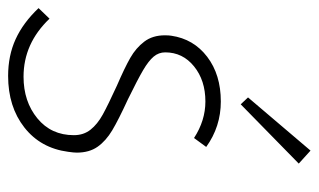

<svg xmlns="http://www.w3.org/2000/svg" viewBox="-187 -598 785 473"><g transform="rotate(90 205.5 -361.5)"><path d="M-11 -64 15 -91Q76 -27 158 -27Q219 -27 260.5 -61Q302 -95 302 -151Q302 -175 288.5 -192Q275 -209 251.5 -222Q228 -235 180 -257Q136 -276 111.5 -290Q87 -304 71.5 -324.5Q56 -345 56 -375Q56 -385 57 -391Q65 -446 109 -479.5Q153 -513 219 -513Q281 -513 331 -477L309 -447Q266 -475 219 -475Q167 -475 132.5 -447Q98 -419 98 -376Q98 -360 108.5 -347.5Q119 -335 142 -321.5Q165 -308 214 -284Q264 -261 290 -245.5Q316 -230 330.5 -209.5Q345 -189 345 -158Q345 -151 343 -137Q334 -69 283 -29Q232 11 156 11Q106 11 65.5 -7.5Q25 -26 -11 -64ZM209 -580 340 -734 372 -705 226 -562Z"/></g></svg>

Font: Bellota Light
Style: Italic
Weight: 300
Italic angle: -7.5°
Designer: Kemie Guaida
Foundry: Kemie Guaida
Version: Version 4.001